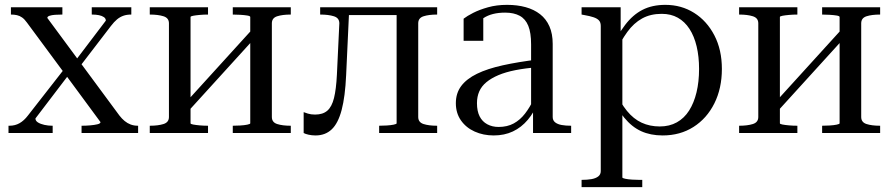

<svg xmlns="http://www.w3.org/2000/svg" viewBox="-20 -548 3679 791"><path d="M549 0H316V-30H318Q334 -30 351.5 -31.5Q369 -33 381.5 -36Q394 -39 394 -45L251 -239L247 -244L91 -455Q81 -469 71 -476Q61 -483 50 -485.5Q39 -488 26 -488H25V-518H237V-488H235Q220 -488 206.5 -487Q193 -486 184 -483Q175 -480 175 -474L305 -298L308 -294L472 -72Q482 -59 493.5 -49.5Q505 -40 518.5 -35Q532 -30 548 -30H549ZM15 0V-30H19Q42 -30 60.5 -40.5Q79 -51 95 -72L248 -268L273 -253L126 -60Q126 -50 136.5 -43.5Q147 -37 163 -33.5Q179 -30 195 -30H197V0ZM299 -261 290 -297 416 -463Q416 -472 408 -477.5Q400 -483 387.5 -485.5Q375 -488 360 -488H358V-518H521V-488H520Q502 -488 488 -483Q474 -478 462 -468Q450 -458 437 -441Z M676 -66V-452Q676 -474 653.5 -481Q631 -488 598 -488H597V-518H837V-488Q819 -488 802.5 -486.5Q786 -485 775.5 -483Q765 -481 765 -478V-40Q765 -37 775.5 -35Q786 -33 802.5 -31.5Q819 -30 837 -30V0H597V-30H598Q631 -30 653.5 -37Q676 -44 676 -66ZM1011 -40V-478Q1011 -482 999 -484Q987 -486 970 -487Q953 -488 939 -488V-518H1178V-488H1177Q1144 -488 1122 -481Q1100 -474 1100 -452V-66Q1100 -44 1122 -37Q1144 -30 1177 -30H1178V0H939V-30Q953 -30 970 -31Q987 -32 999 -34.5Q1011 -37 1011 -40ZM765 -100 741 -121 1011 -418 1035 -397Z M1368 -241 1378 -452Q1378 -474 1355.5 -481Q1333 -488 1300 -488H1299V-518H1419L1406 -238Q1402 -150 1387.5 -95Q1373 -40 1346.5 -15Q1320 10 1280 10Q1265 10 1251.5 7Q1238 4 1231 0V-86Q1236 -84 1248.5 -80Q1261 -76 1278 -76Q1310 -76 1328.5 -92Q1347 -108 1356 -144Q1365 -180 1368 -241ZM1614 -40V-518H1781V-488H1780Q1747 -488 1725 -481Q1703 -474 1703 -452V-66Q1703 -44 1725 -37Q1747 -30 1780 -30H1781V0H1542V-30Q1556 -30 1573 -31Q1590 -32 1602 -34.5Q1614 -37 1614 -40ZM1394 -486V-518H1649V-486Z M2197 -303 2195 -271Q2144 -267 2103.5 -259Q2063 -251 2033.5 -238.5Q2004 -226 1984 -209.5Q1964 -193 1954.5 -171.5Q1945 -150 1945 -123Q1945 -90 1956 -68.5Q1967 -47 1987.5 -36Q2008 -25 2034 -25Q2070 -25 2096.5 -39.5Q2123 -54 2143 -80Q2163 -106 2178 -138L2198 -129Q2181 -86 2154.5 -54.5Q2128 -23 2093 -6.5Q2058 10 2014 10Q1971 10 1935.5 -6Q1900 -22 1879 -52Q1858 -82 1858 -123Q1858 -164 1880 -193.5Q1902 -223 1945 -244Q1988 -265 2051.5 -279Q2115 -293 2197 -303ZM2176 0V-99L2168 -95V-365Q2168 -413 2156.5 -441.5Q2145 -470 2121 -483Q2097 -496 2061 -496Q2006 -496 1972 -473.5Q1938 -451 1916 -418Q1918 -437 1922.5 -450.5Q1927 -464 1934.5 -473Q1942 -482 1951.5 -485.5Q1961 -489 1971 -488V-380H1890V-471Q1904 -482 1929.5 -495Q1955 -508 1990.5 -518Q2026 -528 2069 -528Q2111 -528 2145.5 -518.5Q2180 -509 2205 -489.5Q2230 -470 2243.5 -439.5Q2257 -409 2257 -367V-66Q2257 -52 2267 -44Q2277 -36 2294 -33Q2311 -30 2332 -30H2333V0Z M2626 223H2376V193H2377Q2399 193 2416.5 190Q2434 187 2444.5 179Q2455 171 2455 157V-441Q2455 -456 2447.5 -464Q2440 -472 2425 -477Q2410 -482 2387 -486L2376 -488V-518H2537V-401L2544 -399V183Q2544 186 2556 188.5Q2568 191 2584.5 192Q2601 193 2613 193H2626ZM2710 10Q2660 10 2621.5 -7.5Q2583 -25 2551.5 -63.5Q2520 -102 2489 -164L2513 -176Q2536 -124 2563 -91Q2590 -58 2623.5 -42.5Q2657 -27 2698 -27Q2738 -27 2768.5 -44Q2799 -61 2819 -92.5Q2839 -124 2849.5 -167.5Q2860 -211 2860 -264Q2860 -315 2850 -357Q2840 -399 2820.5 -429Q2801 -459 2772.5 -475Q2744 -491 2706 -491Q2660 -491 2625.5 -472Q2591 -453 2564.5 -416.5Q2538 -380 2514 -329L2493 -341Q2524 -404 2555.5 -445.5Q2587 -487 2627 -507.5Q2667 -528 2721 -528Q2787 -528 2839.5 -495Q2892 -462 2923 -402.5Q2954 -343 2954 -264Q2954 -184 2923 -122Q2892 -60 2837 -25Q2782 10 2710 10Z M3104 -66V-452Q3104 -474 3081.5 -481Q3059 -488 3026 -488H3025V-518H3265V-488Q3247 -488 3230.5 -486.5Q3214 -485 3203.5 -483Q3193 -481 3193 -478V-40Q3193 -37 3203.5 -35Q3214 -33 3230.5 -31.5Q3247 -30 3265 -30V0H3025V-30H3026Q3059 -30 3081.5 -37Q3104 -44 3104 -66ZM3439 -40V-478Q3439 -482 3427 -484Q3415 -486 3398 -487Q3381 -488 3367 -488V-518H3606V-488H3605Q3572 -488 3550 -481Q3528 -474 3528 -452V-66Q3528 -44 3550 -37Q3572 -30 3605 -30H3606V0H3367V-30Q3381 -30 3398 -31Q3415 -32 3427 -34.5Q3439 -37 3439 -40ZM3193 -100 3169 -121 3439 -418 3463 -397Z"/></svg>

Font: Roboto Serif 144pt
Style: Regular
Weight: 400
Version: Version 1.008